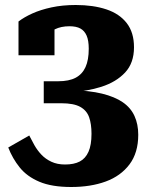

<svg xmlns="http://www.w3.org/2000/svg" viewBox="-20 -674 600 768"><path d="M266 -313 307 -289V-328L255 -305Q327 -308 386 -327Q445 -346 480.5 -384Q516 -422 516 -485Q516 -544 487 -581.5Q458 -619 405.5 -636.5Q353 -654 283 -654Q230 -654 186 -644.5Q142 -635 109 -620Q76 -605 54 -588V-453H198V-577Q187 -576 179.5 -570.5Q172 -565 168 -558Q164 -551 163.5 -544Q163 -537 165 -533Q176 -545 200 -557Q224 -569 258 -569Q285 -569 301.5 -560Q318 -551 326.5 -531.5Q335 -512 335 -479Q335 -434 322 -405.5Q309 -377 282.5 -363Q256 -349 213 -349H155V-261H225Q275 -261 301 -246.5Q327 -232 336.5 -205Q346 -178 346 -139Q346 -94 334 -67Q322 -40 299 -28Q276 -16 240 -16Q209 -16 185.5 -27Q162 -38 145.5 -55.5Q129 -73 117.5 -93.5Q106 -114 97 -132L13 -84Q30 -40 59 -4Q88 32 137.5 53Q187 74 265 74Q343 74 403 52Q463 30 498 -16.5Q533 -63 533 -135Q533 -177 518 -210Q503 -243 471 -265Q439 -287 388 -299.5Q337 -312 266 -313Z"/></svg>

Font: Roboto Serif 20pt ExtraBold
Style: Regular
Weight: 800
Version: Version 1.008